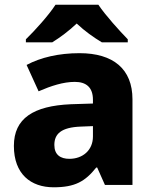

<svg xmlns="http://www.w3.org/2000/svg" viewBox="-20 -786 653 816"><path d="M398 -766H216C187 -721 128 -656 90 -619V-606H202C237 -628 271 -653 306 -686C341 -653 378 -627 413 -606H523V-619C488 -655 428 -721 398 -766ZM318 -560C230 -560 153 -542 93 -510L144 -398C197 -421 249 -438 298 -438C346 -438 375 -415 375 -362V-346L281 -343C122 -336 39 -283 39 -166C39 -46 111 10 208 10C299 10 342 -15 389 -74H393L426 0H543V-364C543 -493 461 -560 318 -560ZM324 -248 375 -250V-206C375 -147 331 -111 275 -111C237 -111 211 -128 211 -170C211 -217 240 -245 324 -248Z"/></svg>

Font: Noto Sans Telugu ExtraBold
Style: Regular
Weight: 800
Designer: Jelle Bosma - Monotype Design Team
Foundry: Monotype Imaging Inc.
Version: Version 2.005